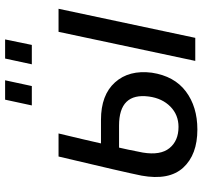

<svg xmlns="http://www.w3.org/2000/svg" viewBox="-40 -726 774 733"><g transform="rotate(-90 346.5 -359.0)"><path d="M407 -726 385 -624H311L333 -726ZM563 -726 542 -624H468L490 -726ZM256 -360Q351 -360 399 -306.5Q447 -253 436 -166Q423 -80 364.5 -36Q306 8 219 8Q123 8 73.5 -46Q24 -100 43 -205Q56 -270 116 -522H204Q178 -414 166 -360ZM592 -522H680L569 0H481ZM345 -177Q360 -291 234 -291H150Q144 -267 131 -200Q120 -133 148 -98.5Q176 -64 229 -64Q275 -64 306.5 -95Q338 -126 345 -177Z"/></g></svg>

Font: Raleway-v4020 Medium
Style: Italic
Weight: 500
Italic angle: -12°
Designer: Matt McInerney, Pablo Impallari, Rodrigo Fuenzalida
Foundry: Matt McInerney, Pablo Impallari, Rodrigo Fuenzalida
Version: Version 4.020;PS 004.020;hotconv 1.0.88;makeotf.lib2.5.64775